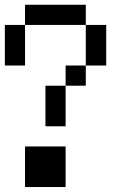

<svg xmlns="http://www.w3.org/2000/svg" viewBox="-20 -712 540 790"><path d="M167 -192.4V-359.4H250V-442.4H333V-609.4H417V-442.4H333V-359.4H250V-192.4ZM83 57.6V-109.4H250V57.6ZM0 -442.4V-609.4H83V-692.4H333V-609.4H83V-442.4Z"/></svg>

Font: KH Dot Kodenmachou 12
Style: Regular
Weight: 400
Designer: Original version for X68000 by Keitarou Hiraki (http://hp.vector.co.jp/authors/VA000874/) / TrueType conversion by Homem
Version: Version 1.00.20150527